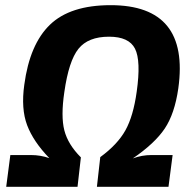

<svg xmlns="http://www.w3.org/2000/svg" viewBox="-20 -723 757 743"><path d="M20 -123H100Q137 -123 171 -111Q109 -175 85 -238.5Q61 -302 74 -395Q95 -552 173.5 -627.5Q252 -703 408 -703Q715 -703 670 -381Q656 -283 617.5 -225.5Q579 -168 494 -110Q529 -123 566 -123H648L632 0H355L368 -115Q435 -164 465.5 -219Q496 -274 509 -368Q526 -488 502.5 -534.5Q479 -581 402 -581Q321 -581 283.5 -534Q246 -487 229 -367Q215 -273 229 -218.5Q243 -164 293 -114L280 0H4Z"/></svg>

Font: Ezarion
Style: Bold Italic
Weight: 700
Italic angle: -8°
Designer: Natanael Gama
Version: Version 1.001;PS 001.001;hotconv 1.0.70;makeotf.lib2.5.58329